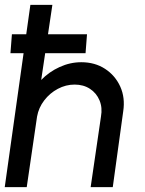

<svg xmlns="http://www.w3.org/2000/svg" viewBox="-30 -770 595 790"><path d="M477 -312 434 0H343L385.5 -290.5Q392 -327 379.5 -357Q367 -387 340.2 -404.5Q313.5 -422 277 -422Q241 -422 208 -404.5Q175 -387 152 -357Q129 -327 122.5 -290.5L80 0H-10.5L95 -750H185.5L139.5 -441Q172 -474.5 215.2 -494.2Q258.5 -514 304.5 -514Q360.5 -514 402.2 -486.8Q444 -459.5 464.8 -413.8Q485.5 -368 477 -312ZM13 -551 19 -629H328L322 -551Z"/></svg>

Font: Urbanist Medium
Style: Italic
Weight: 500
Italic angle: -8°
Designer: Corey Hu
Foundry: Corey Hu
Version: Version 1.330; ttfautohint (v1.8.4.7-5d5b)